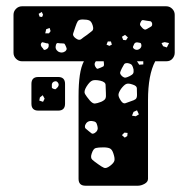

<svg xmlns="http://www.w3.org/2000/svg" viewBox="-20 -591 599 611"><path d="M252 0Q230 0 230 -22V-286Q230 -324 234 -351.5Q238 -379 247 -396H50Q39 -396 31 -404Q23 -412 23 -423V-544Q23 -555 31 -563Q39 -571 50 -571H509Q520 -571 528 -563Q536 -555 536 -544V-423Q536 -413 529 -404.5Q522 -396 509 -396H474Q451 -353 451 -272V-22Q451 -12 440 -6Q429 0 419 0ZM117 -544 113 -553 103 -547 106 -538 114 -537ZM275 -510Q271 -523 264 -526Q257 -529 243 -529Q231 -529 227.5 -523.5Q224 -518 220 -506Q216 -493 213 -485Q210 -477 221 -469Q232 -461 238.5 -466.5Q245 -472 257 -480Q267 -488 273 -492.5Q279 -497 275 -510ZM464 -517Q462 -523 458 -523.5Q454 -524 447 -525Q440 -526 435.5 -527Q431 -528 428 -521Q424 -514 426.5 -510Q429 -506 435 -500Q440 -496 443.5 -497Q447 -498 453 -502Q459 -505 462 -507.5Q465 -510 464 -517ZM138 -502 127 -498 124 -485H136L141 -492ZM378 -480 368 -474 372 -464 381 -463 387 -472ZM333 -459H323L319 -449L328 -445L336 -449ZM518 -454 504 -457 494 -454 499 -444 511 -440ZM122 -455Q118 -456 115.5 -456.5Q113 -457 111 -453Q108 -448 113 -441Q117 -437 118.5 -434Q120 -431 125 -433Q136 -437 135 -448Q135 -453 131 -453Q127 -453 122 -455ZM418 -456Q410 -457 407 -451Q405 -446 403.5 -443Q402 -440 406 -436Q413 -430 422 -434Q431 -439 430 -448Q429 -454 426 -454.5Q423 -455 418 -456ZM188 -447Q186 -452 183.5 -452.5Q181 -453 176 -453Q169 -453 164.5 -454Q160 -455 158 -448Q154 -435 165 -427Q177 -420 188 -428Q193 -433 192 -437Q191 -441 188 -447ZM286 -375Q289 -371 292 -372.5Q295 -374 301 -376Q306 -378 308.5 -379.5Q311 -381 311 -386Q311 -389 310.5 -391.5Q310 -394 310 -396H285L283 -393Q278 -385 286 -375ZM436 -386V-396H416L423 -385ZM405 -370Q403 -379 400 -383.5Q397 -388 387 -390Q378 -391 375 -386.5Q372 -382 368 -374Q364 -366 362.5 -361Q361 -356 368 -349Q375 -343 380 -344Q385 -345 393 -349Q401 -353 403.5 -357Q406 -361 405 -370ZM300 -334Q282 -338 273.5 -334.5Q265 -331 255 -315Q246 -300 250.5 -292Q255 -284 266 -271Q275 -261 282 -261.5Q289 -262 302 -267Q313 -272 315.5 -277.5Q318 -283 317 -295Q316 -311 316 -320.5Q316 -330 300 -334ZM402 -322Q388 -327 381 -323.5Q374 -320 365 -308Q357 -296 357 -289Q357 -282 365 -270Q372 -260 379 -262.5Q386 -265 397 -269Q407 -272 411.5 -275.5Q416 -279 416 -289Q416 -303 415.5 -310.5Q415 -318 402 -322ZM416 -240 405 -235 400 -223 412 -221 422 -227ZM290 -190Q288 -199 284.5 -202Q281 -205 272 -206Q257 -207 251 -193Q249 -185 252.5 -182Q256 -179 262 -174Q268 -169 271.5 -166.5Q275 -164 282 -168Q294 -176 290 -190ZM386 -168 376 -169 368 -161 377 -153 385 -158ZM341 -102Q337 -115 330 -118.5Q323 -122 309 -122Q293 -122 285 -120Q277 -118 272 -103Q267 -89 273.5 -83Q280 -77 293 -68Q304 -60 311 -57Q318 -54 330 -63Q342 -72 344 -79.5Q346 -87 341 -102ZM102 -239Q80 -239 80 -261V-324Q80 -346 102 -346H165Q187 -346 187 -324V-261Q187 -239 165 -239ZM165 -327Q161 -334 154 -332Q146 -330 145 -322Q145 -316 145 -313Q145 -310 151 -308Q156 -306 158 -308Q160 -310 164 -314Q169 -321 165 -327ZM116 -288 107 -281 105 -271 117 -267 122 -277Z"/></svg>

Font: Rubik Moonrocks
Style: Regular
Weight: 400
Designer: Hubert and Fischer, NaN
Foundry: Hubert and Fischer, NaN
Version: Version 2.200